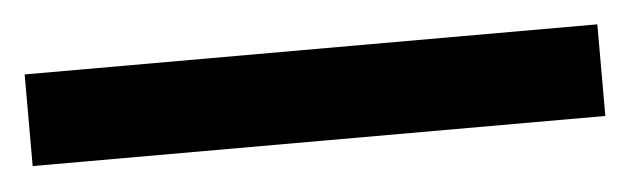

<svg xmlns="http://www.w3.org/2000/svg" viewBox="-24 -33 548 167"><g transform="rotate(-5 250.0 50.0)"><path d="M0 89.8V9.8H500V89.8Z"/></g></svg>

Font: Bebas Neue Bold
Style: Regular
Weight: 700
Designer: Ryoichi Tsunekawa
Foundry: Ryoichi Tsunekawa
Version: Version 1.300